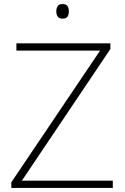

<svg xmlns="http://www.w3.org/2000/svg" viewBox="-20 -928 617 948"><path d="M537 0H36V-28L474 -678H61V-714H525V-686L88 -36H537ZM288 -908Q307 -908 313.5 -898Q320 -888 320 -872Q320 -856 313.5 -846Q307 -836 288 -836Q272 -836 265 -846Q258 -856 258 -872Q258 -888 265 -898Q272 -908 288 -908Z"/></svg>

Font: Noto Sans Arabic UI XLt
Style: Regular
Weight: 200
Designer: Monotype Design Team, Nadine Chahine and Nizar Qandah
Foundry: Monotype Imaging Inc.
Version: Version 2.010; ttfautohint (v1.8.4.7-5d5b)